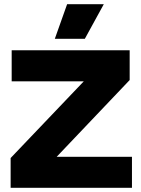

<svg xmlns="http://www.w3.org/2000/svg" viewBox="-20 -901 676 921"><path d="M613 -149V0H31V-143L382 -511H36V-660H602V-517L252 -149ZM478 -881 387 -715H243L302 -881Z"/></svg>

Font: Work Sans ExtraBold
Style: Regular
Weight: 800
Designer: Wei Huang
Foundry: Wei Huang
Version: Version 1.500